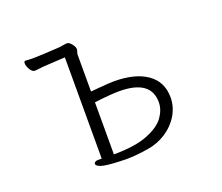

<svg xmlns="http://www.w3.org/2000/svg" viewBox="-119 -884 1238 1071"><g transform="rotate(-20 500.0 -348.5)"><path d="M171 -628 151 -626H150Q135 -626 122.5 -646.5Q110 -667 110 -684Q110 -697 119 -697H120Q142 -695 163 -695Q185 -695 225 -697L314 -702Q320 -702 327.5 -703Q335 -704 339 -705Q349 -707 367 -709H368Q382 -709 396.5 -691Q411 -673 411 -659Q411 -655 407.5 -645Q404 -635 404 -629V-410Q435 -412 448 -414Q514 -420 542 -420Q668 -420 739 -370.5Q810 -321 810 -228Q810 -173 781 -124Q752 -75 701.5 -42Q651 -9 591 0Q518 12 461 12L424 11Q340 8 313 -1.5Q286 -11 286 -23Q286 -29 291.5 -33Q297 -37 306 -38H332V-639L226 -633Q200 -632 171 -628ZM739 -225Q739 -358 551 -358Q502 -358 404 -346V-37Q530 -37 604.5 -66.5Q679 -96 709 -138.5Q739 -181 739 -225Z"/></g></svg>

Font: Iansui
Style: Regular
Weight: 400
Designer: But Ko / Fontworks Inc.
Foundry: zi-hi.com / Fontworks Inc.
Version: Version 1.002